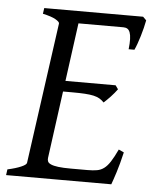

<svg xmlns="http://www.w3.org/2000/svg" viewBox="-48 -656 557 696"><g transform="rotate(5 231.0 -307.5)"><path d="M418 -119.1Q408.2 -76.7 398.2 -45.4Q388.2 -14.2 382.8 0H0L2.9 -21Q33.7 -27.8 52.2 -35.9Q70.8 -43.9 71.8 -50.8L143.1 -564Q144 -569.8 128.9 -578.6Q113.8 -587.4 82 -594.2L85 -615.2H444.8L457 -603Q454.6 -590.3 450.9 -575.2Q447.3 -560.1 442.6 -544.9Q438 -529.8 433.1 -516.1Q428.2 -502.4 423.8 -493.2H402.8Q405.3 -515.6 404.8 -530.5Q404.3 -545.4 400.9 -554.4Q397.5 -563.5 391.6 -567.1Q385.7 -570.8 377 -570.8H213.4L184.6 -358.9H367.2L377 -345.2Q372.1 -338.4 366 -331.1Q359.9 -323.7 353.3 -316.7Q346.7 -309.6 340.3 -303.5Q334 -297.4 329.1 -293Q321.3 -301.3 312.5 -306.4Q303.7 -311.5 290.8 -314.5Q277.8 -317.4 259 -318.6Q240.2 -319.8 212.9 -319.8H179.2L146 -75.2Q145 -67.9 147.5 -62.3Q149.9 -56.6 159.2 -52.5Q168.5 -48.3 186 -46.1Q203.6 -43.9 232.9 -43.9H292Q312.5 -43.9 326.7 -46.4Q340.8 -48.8 352.3 -57.4Q363.8 -65.9 374.5 -82.5Q385.3 -99.1 398.9 -127.9Z"/></g></svg>

Font: Gentium Plus Cyr
Style: Italic
Weight: 400
Italic angle: -8°
Designer: J. Victor Gaultney, Annie Olsen, Iska Routamaa, Becca Hirsbrunner
Foundry: SIL International
Version: Version 5.000